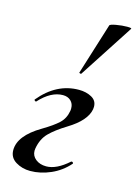

<svg xmlns="http://www.w3.org/2000/svg" viewBox="-114 -795 622 871"><g transform="rotate(15 196.5 -359.0)"><path d="M18 -58Q18 -126 118 -185Q167 -214 191.5 -237Q216 -260 222 -296Q223 -300 223 -309Q223 -330 209 -343.5Q195 -357 172 -357Q116 -357 62 -298Q62 -297 60 -297Q57 -297 54 -300Q51 -303 53 -305Q131 -399 236 -399Q270 -399 295.5 -385Q321 -371 321 -342Q321 -334 320 -330Q310 -275 228 -225Q176 -193 148.5 -165Q121 -137 113 -91Q112 -87 112 -80Q112 -56 131.5 -40.5Q151 -25 181 -25Q229 -25 285 -75Q286 -76 288 -76Q291 -76 293.5 -73.5Q296 -71 295 -68Q260 -28 212 -7Q164 14 116 14Q78 14 48 -4.5Q18 -23 18 -58ZM217 -476 292 -716Q293 -722 321 -727Q349 -732 373 -732Q396 -732 392 -727L227 -473Q226 -470 220.5 -472Q215 -474 217 -476Z"/></g></svg>

Font: Cormorant Infant
Style: Bold Italic
Weight: 700
Italic angle: -10°
Designer: Christian Thalmann (Catharsis Fonts)
Foundry: Catharsis Fonts
Version: Version 4.000